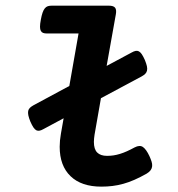

<svg xmlns="http://www.w3.org/2000/svg" viewBox="-20 -661 640 691"><path d="M148.9 -540.5Q140.6 -540.5 135.3 -542.5Q129.9 -544.4 127 -549.8Q124 -555.2 124 -564.9Q124 -574.7 127 -590.3Q129.9 -606 133.3 -615.7Q136.7 -625.5 141.4 -631.1Q146 -636.7 152.1 -638.7Q158.2 -640.6 166.5 -640.6H371.6Q388.2 -640.6 394 -633.5Q399.9 -626.5 397 -609.9L363.8 -423.8L454.1 -472.2Q461.9 -476.6 468.3 -477.8Q474.6 -479 480 -476.1Q485.4 -473.1 490.5 -465.6Q495.6 -458 501.5 -444.8Q506.8 -431.6 508.8 -422.4Q510.7 -413.1 509 -406.5Q507.3 -399.9 502.7 -395.3Q498 -390.6 490.2 -386.2L343.3 -307.6L320.3 -176.3Q319.3 -169.4 318.6 -162.8Q317.9 -156.2 317.9 -150.4Q317.9 -124 329.8 -112.1Q341.8 -100.1 365.2 -100.1Q377.4 -100.1 388.7 -101.8Q399.9 -103.5 411.9 -107.2Q423.8 -110.8 436.5 -116.5Q449.2 -122.1 464.4 -130.4Q482.9 -140.1 494.6 -131.8Q506.3 -123.5 517.6 -99.6Q522.5 -88.9 525.4 -79.8Q528.3 -70.8 527.6 -63Q526.9 -55.2 522.2 -48.6Q517.6 -42 507.8 -36.1Q484.4 -22.9 463.9 -13.9Q443.4 -4.9 423.8 0.5Q404.3 5.9 385 8.3Q365.7 10.7 344.7 10.7Q272.9 10.7 233.9 -26.9Q194.8 -64.5 194.8 -132.8Q194.8 -154.8 199.2 -179.7L209 -235.4L136.2 -196.3Q128.4 -191.9 122.3 -190.7Q116.2 -189.5 110.8 -192.1Q105.5 -194.8 100.3 -202.4Q95.2 -210 89.4 -223.1Q84 -236.3 82 -245.8Q80.1 -255.4 81.5 -262Q83 -268.6 87.9 -273.2Q92.8 -277.8 100.6 -282.2L229.5 -351.6L262.7 -540.5Z"/></svg>

Font: Courier Prime
Style: Bold Italic
Weight: 700
Monospace: yes
Designer: Alan Dague-Greene
Foundry: Quote-Unquote Apps
Version: Version 1.202